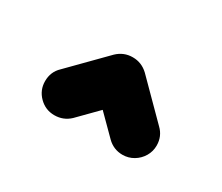

<svg xmlns="http://www.w3.org/2000/svg" viewBox="-48 -616 420 364"><g transform="rotate(30 162.0 -434.0)"><path d="M161.5 -518.5Q174.4 -518.5 185.4 -512.2Q196.3 -505.9 202.8 -495Q209.3 -484.1 209.3 -471.1Q209.3 -461.5 205.6 -452.6Q201.9 -443.7 195.2 -437.4L121.1 -362.2Q107 -348.9 87.4 -348.9Q67.8 -348.9 53.9 -362.8Q40 -376.7 40 -396.3Q40 -416.7 54.1 -430L127.8 -504.8Q142.2 -518.5 161.5 -518.5ZM114.1 -471.1Q114.1 -483.7 120.6 -494.6Q127 -505.6 138.1 -512Q149.3 -518.5 161.9 -518.5Q181.1 -518.5 195.6 -504.8L270 -430Q284.4 -416.3 284.4 -395.9Q284.4 -383.3 278 -372.4Q271.5 -361.5 260.6 -355Q249.6 -348.5 236.7 -348.5Q227 -348.5 218.5 -352Q210 -355.6 203.3 -362.2L128.5 -437Q114.1 -451.5 114.1 -471.1Z"/></g></svg>

Font: 26F Galaxy Hebrew Extra Bold
Style: Regular
Weight: 800
Designer: C₂₉H₂₅N₃O₅
Version: Version 1.000